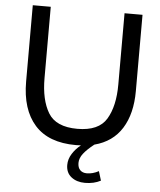

<svg xmlns="http://www.w3.org/2000/svg" viewBox="-60 -751 844 1011"><g transform="rotate(5 362.0 -246.0)"><path d="M652 -700V-297Q652 -177 603.5 -99.5Q555 -22 459 3Q422 32 403 56.5Q384 81 384 106Q384 131 397 144Q410 157 432 157Q464 157 495 140L510 189Q474 208 427 208Q383 208 354.5 185.5Q326 163 326 122Q326 91 344 62.5Q362 34 389 13Q380 14 362 14Q217 14 144.5 -67.5Q72 -149 72 -297V-700H167V-323Q167 -208 208 -140Q249 -72 362 -72Q475 -72 516 -140.5Q557 -209 557 -323V-700Z"/></g></svg>

Font: Cabin
Style: Regular
Weight: 400
Designer: Pablo Impallari
Foundry: Pablo Impallari. http://www.impallari.com Igino Marini. http://www.ikern.com
Version: Version 2.200